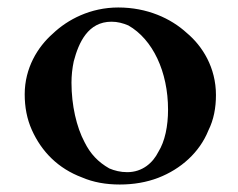

<svg xmlns="http://www.w3.org/2000/svg" viewBox="-20 -480 636 513"><path d="M46 -228C46 -194 52 -162 65 -133C91.4 -74 136 -29.6 199 -6C229 7 263 13 300 13C337 13 372 7 403 -5C463 -28.2 513.2 -72.5 537 -132C551 -160 557 -192 557 -226C557 -299.2 521.2 -356.8 479 -392C436.3 -431.1 373 -460 296 -460C221.9 -460 160.8 -428 121 -390C80.4 -354.4 46 -298 46 -228ZM171 -259C171 -278 173 -297 177 -316C190.3 -366.6 215.2 -422 278 -422C294 -422 309 -418 323 -412C388.2 -374.8 429 -288.3 429 -187C429 -143.3 420.8 -102.4 403 -74C388.8 -45.6 361.1 -20 320 -20C302 -20 286 -24 272 -30C241.9 -47.2 221.6 -68.8 206 -100C184.4 -140.5 171 -198.7 171 -259Z"/></svg>

Font: fbb
Style: Bold
Weight: 400
Designer: David J. Perry, Michael Sharpe
Version: Version 1.045